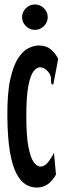

<svg xmlns="http://www.w3.org/2000/svg" viewBox="-20 -831 290 861"><path d="M143 10Q118 10 95 -4Q72 -18 53.5 -53Q35 -88 24.5 -150Q14 -212 13 -308Q12 -412 26 -475Q40 -538 62 -571Q84 -604 108.5 -615.5Q133 -627 154 -627Q188 -627 209 -608.5Q230 -590 241 -567L221 -462L219 -452L212 -453Q208 -461 209 -473.5Q210 -486 202 -501Q183 -529 159 -529Q145 -529 131 -512Q117 -495 107.5 -448Q98 -401 98 -309Q98 -221 107.5 -172Q117 -123 131.5 -103.5Q146 -84 161 -84Q180 -84 195.5 -103.5Q211 -123 222 -146L231 -48Q215 -20 194.5 -5Q174 10 143 10ZM137 -697Q113 -697 96 -714Q79 -731 79 -754Q79 -777 96 -794Q113 -811 137 -811Q160 -811 177 -794Q194 -777 194 -754Q194 -731 177 -714Q160 -697 137 -697Z"/></svg>

Font: Inconsolata UltraCondensed Black
Style: Regular
Weight: 900
Width: 1
Monospace: yes
Designer: Raph Levien, Cyreal, Brenton Simpson
Foundry: Raph Levien, Cyreal, Google
Version: Version 3.001; ttfautohint (v1.8.2.53-6de2)